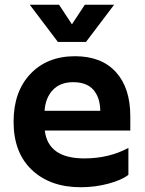

<svg xmlns="http://www.w3.org/2000/svg" viewBox="-20 -776 609 806"><path d="M519 -42Q491 -20 435 -5Q379 10 319 10Q191 10 114 -62.5Q37 -135 37 -265Q37 -391 107.5 -465.5Q178 -540 295 -540Q406 -540 466.5 -473.5Q527 -407 527 -288V-228H168Q182 -111 334 -111Q437 -111 519 -155ZM287 -431Q233 -431 202 -398.5Q171 -366 167 -311H401Q400 -367 372 -399Q344 -431 287 -431ZM223 -600 105 -756H228L282 -674L336 -756H459L341 -600Z"/></svg>

Font: Roundo SemiBold
Style: Regular
Weight: 600
Designer: Namrata Goyal (Gurmukhi), Shiva Nallaperumal (Latin)
Foundry: Indian Type Foundry
Version: Version 1.000;PS 1.0;hotconv 1.0.88;makeotf.lib2.5.647800